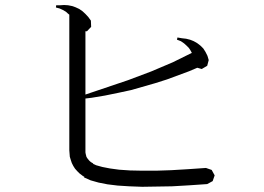

<svg xmlns="http://www.w3.org/2000/svg" viewBox="-20 -758 1040 756"><path d="M657.2 -24.4 595.7 -23.4 540 -22.5 489.3 -24.4 443.4 -27.3 403.3 -32.2 368.2 -39.1 336.9 -47.9 310.5 -59.6 312.5 -61.5 305.7 -65.4 304.7 -66.4 293 -75.2 284.2 -84 275.4 -93.8 268.6 -104.5 262.7 -116.2 258.8 -127.9 254.9 -140.6 253.9 -153.3 252.9 -166V-700.2L248 -704.1L239.3 -711.9L227.5 -718.8L214.8 -724.6L200.2 -728.5L201.2 -737.3H216.8L232.4 -738.3L248 -737.3L262.7 -734.4L277.3 -729.5L292 -722.7L304.7 -713.9L316.4 -703.1L328.1 -690.4L337.9 -676.8L338.9 -652.3L322.3 -634.8H316.4V-385.7L484.4 -442.4L575.2 -476.6L660.2 -512.7L735.4 -549.8L729.5 -560.5L723.6 -569.3L714.8 -578.1L705.1 -586.9L692.4 -595.7L676.8 -601.6L678.7 -610.4L696.3 -607.4L712.9 -605.5L728.5 -601.6L743.2 -595.7L756.8 -587.9L769.5 -578.1L780.3 -567.4L789.1 -553.7L796.9 -538.1L801.8 -521.5L795.9 -499L774.4 -486.3L756.8 -491.2L724.6 -477.5L637.7 -445.3L591.8 -430.7L496.1 -403.3L446.3 -392.6L393.6 -381.8L340.8 -373L316.4 -370.1V-158.2L317.4 -152.3L320.3 -140.6L323.2 -135.7L330.1 -127L334 -123L338.9 -119.1L345.7 -115.2L347.7 -112.3L358.4 -107.4L382.8 -100.6L413.1 -94.7L449.2 -89.8L492.2 -86.9L540 -85.9H594.7L654.3 -87.9L719.7 -91.8L791 -96.7L813.5 -88.9L825.2 -67.4L817.4 -44.9L795.9 -33.2L724.6 -28.3Z"/></svg>

Font: Kurinto Seri
Style: Regular
Weight: 400
Designer: Kurinto was developed by Clint Goss from a range of fonts that are compatible with the SIL Open Font License Version 1.1
Foundry: Clinton F. Goss
Version: Version 2.196; July 25, 2020